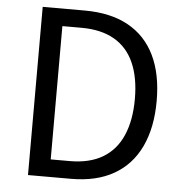

<svg xmlns="http://www.w3.org/2000/svg" viewBox="-52 -783 793 834"><g transform="rotate(5 344.0 -366.5)"><path d="M100.6 0V-733.4H283.5Q396.9 -733.4 473.8 -690.9Q550.7 -648.5 590 -567.5Q629.4 -486.5 629.4 -369.3Q629.4 -253.1 590.2 -170.2Q551.1 -87.3 475 -43.7Q398.9 0 288 0ZM193 -76.3H276.2Q362.4 -76.3 419.9 -110.7Q477.4 -145.1 505.8 -211.1Q534.3 -277 534.3 -369.3Q534.3 -462.6 505.8 -526.8Q477.4 -591.1 419.9 -624.3Q362.4 -657.5 276.2 -657.5H193Z"/></g></svg>

Font: Noto Sans KR Thin
Style: Regular
Weight: 100
Designer: Ryoko NISHIZUKA 西塚涼子 (kana, bopomofo & ideographs); Paul D. Hunt (Latin, Greek & Cyrillic); Sandoll Communications 산돌커뮤니
Foundry: Adobe
Version: Version 2.004-H2;hotconv 1.0.118;makeotfexe 2.5.65603